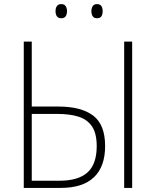

<svg xmlns="http://www.w3.org/2000/svg" viewBox="-20 -917 783 937"><path d="M96 0V-714H135V-397H266Q376 -397 434.5 -353Q493 -309 493 -204Q493 -104 438.5 -52Q384 0 277 0ZM586 0V-714H625V0ZM135 -35H270Q362 -35 407 -75.5Q452 -116 452 -204Q452 -266 429 -300Q406 -334 363.5 -347.5Q321 -361 261 -361H135ZM251 -863Q251 -877 257.5 -887Q264 -897 279 -897Q294 -897 300.5 -887Q307 -877 307 -863Q307 -847 300.5 -837.5Q294 -828 279 -828Q264 -828 257.5 -837.5Q251 -847 251 -863ZM426 -863Q426 -877 432.5 -887Q439 -897 453 -897Q469 -897 475 -887Q481 -877 481 -863Q481 -847 475 -837.5Q469 -828 453 -828Q439 -828 432.5 -837.5Q426 -847 426 -863Z"/></svg>

Font: Noto Sans Disp ExtLt
Style: Regular
Weight: 200
Designer: Monotype Design Team
Foundry: Monotype Imaging Inc.
Version: Version 2.000;GOOG;noto-source:20170915:90ef993387c0